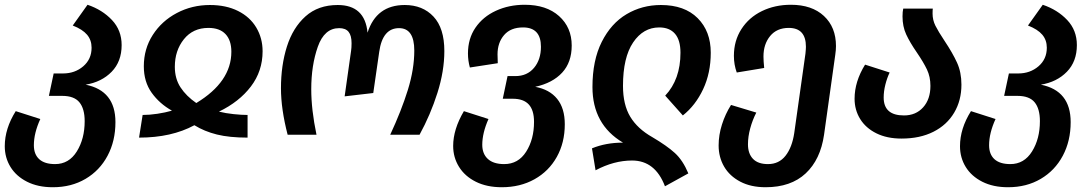

<svg xmlns="http://www.w3.org/2000/svg" viewBox="-29 -565 4580 805"><path d="M455 -53Q455 26 422 88Q389 150 329.5 185Q270 220 193 220H192Q130 220 84.5 197Q39 174 15 135Q-9 96 -9 48Q-9 -26 37 -99L140 -66Q113 -7 113 44Q113 82 135.5 102.5Q158 123 202 123Q260 123 293 70Q326 17 326 -57Q326 -109 304 -136Q282 -163 232 -163H176L196 -257H235Q285 -257 320 -287Q355 -317 355 -365Q355 -397 336 -419.5Q317 -442 276 -458L338 -545Q400 -524 440.5 -481Q481 -438 481 -376Q481 -307 439 -264Q397 -221 330 -210Q455 -185 455 -53Z M1072 -350Q1072 -267 1023 -202.5Q974 -138 889 -97Q917 -90 950.5 -86.5Q984 -83 1009 -83V12Q933 12 880.5 -1Q828 -14 786 -40Q690 12 554 12L569 -83Q598 -83 631 -88Q664 -93 692 -101Q640 -130 607 -176Q574 -222 574 -287Q574 -360 611.5 -418.5Q649 -477 712.5 -510.5Q776 -544 851 -544Q919 -544 969 -519Q1019 -494 1045.5 -449.5Q1072 -405 1072 -350ZM794 -133Q941 -222 941 -348Q941 -396 916.5 -422Q892 -448 845 -448Q780 -448 742 -400.5Q704 -353 704 -285Q704 -235 728 -198.5Q752 -162 794 -133Z M1149 -195Q1149 -291 1174 -370Q1199 -449 1252 -496.5Q1305 -544 1387 -544Q1501 -544 1512 -428Q1549 -544 1668 -544Q1743 -544 1788.5 -495.5Q1834 -447 1834 -351Q1834 -267 1805 -175.5Q1776 -84 1730 0H1607Q1654 -101 1681 -188Q1708 -275 1708 -353Q1708 -447 1644 -447Q1575 -447 1561 -348L1536 -175L1416 -161L1443 -352Q1445 -364 1445 -384Q1445 -416 1432.5 -431.5Q1420 -447 1393 -447Q1331 -447 1303.5 -369Q1276 -291 1276 -191Q1276 -105 1298 0H1177Q1149 -108 1149 -195Z M2339 -44Q2339 33 2305.5 93Q2272 153 2212 186.5Q2152 220 2075 220Q2012 220 1966 197Q1920 174 1895.5 134.5Q1871 95 1871 47Q1871 -23 1916 -99L2019 -66Q1993 -7 1993 42Q1993 80 2016.5 101.5Q2040 123 2085 123Q2144 123 2177 71Q2210 19 2210 -54Q2210 -103 2188 -127Q2166 -151 2121 -151H2079L2099 -246H2132Q2181 -246 2210 -280.5Q2239 -315 2239 -369Q2239 -450 2164 -450Q2112 -450 2084.5 -418Q2057 -386 2057 -337L2058 -300L1941 -282Q1933 -311 1933 -341Q1933 -403 1964.5 -449Q1996 -495 2050.5 -520Q2105 -545 2171 -545Q2262 -545 2315 -497.5Q2368 -450 2368 -374Q2368 -304 2328 -260.5Q2288 -217 2215 -201Q2275 -190 2307 -150.5Q2339 -111 2339 -44Z M2621 108Q2545 108 2468 149L2453 57Q2511 33 2583 33Q2455 -43 2455 -200Q2455 -312 2494 -389.5Q2533 -467 2598 -505.5Q2663 -544 2742 -544Q2841 -544 2896 -489Q2951 -434 2951 -344Q2951 -259 2919 -191Q2887 -123 2834 -81L2760 -164Q2824 -232 2824 -344Q2824 -397 2801 -423.5Q2778 -450 2735 -450Q2668 -450 2625.5 -387Q2583 -324 2583 -205Q2583 -126 2613.5 -75.5Q2644 -25 2706 10Q2767 46 2800.5 76.5Q2834 107 2857 162L2759 216Q2718 108 2621 108Z M3476 -372Q3476 -355 3473 -335L3426 0Q3411 104 3349 162Q3287 220 3181 220Q3119 220 3074.5 196.5Q3030 173 3007 133.5Q2984 94 2984 45Q2984 1 2998 -43Q3012 -87 3036 -125L3142 -93Q3126 -62 3116.5 -27Q3107 8 3107 40Q3107 79 3128 101Q3149 123 3191 123Q3237 123 3264.5 88Q3292 53 3301 -7L3348 -340Q3350 -360 3350 -369Q3350 -448 3278 -448Q3228 -448 3200 -414Q3172 -380 3172 -328Q3172 -310 3175 -280L3060 -261Q3048 -294 3048 -331Q3048 -394 3079.5 -443Q3111 -492 3165.5 -518.5Q3220 -545 3287 -545Q3375 -545 3425.5 -498Q3476 -451 3476 -372Z M3931 -394Q3965 -343 3983.5 -302.5Q4002 -262 4002 -210Q4002 -144 3971.5 -92.5Q3941 -41 3884.5 -12.5Q3828 16 3751 16Q3690 16 3645.5 -6Q3601 -28 3577.5 -66Q3554 -104 3554 -151Q3554 -223 3598 -294L3701 -261Q3690 -238 3683 -210Q3676 -182 3676 -156Q3676 -81 3761 -81Q3811 -81 3841.5 -115Q3872 -149 3872 -205Q3872 -243 3857.5 -273.5Q3843 -304 3815 -345Q3786 -387 3770.5 -420.5Q3755 -454 3755 -496Q3755 -516 3758 -529H3882Q3881 -523 3881 -508Q3881 -481 3893 -457Q3905 -433 3931 -394Z M4460 -53Q4460 26 4427 88Q4394 150 4334.5 185Q4275 220 4198 220H4197Q4135 220 4089.5 197Q4044 174 4020 135Q3996 96 3996 48Q3996 -26 4042 -99L4145 -66Q4118 -7 4118 44Q4118 82 4140.5 102.5Q4163 123 4207 123Q4265 123 4298 70Q4331 17 4331 -57Q4331 -109 4309 -136Q4287 -163 4237 -163H4181L4201 -257H4240Q4290 -257 4325 -287Q4360 -317 4360 -365Q4360 -397 4341 -419.5Q4322 -442 4281 -458L4343 -545Q4405 -524 4445.5 -481Q4486 -438 4486 -376Q4486 -307 4444 -264Q4402 -221 4335 -210Q4460 -185 4460 -53Z"/></svg>

Font: FiraGO Medium
Style: Italic
Weight: 500
Italic angle: -8°
Designer: bBox Type GmbH
Foundry: bBox Type GmbH
Version: Version 1.001